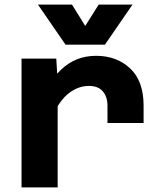

<svg xmlns="http://www.w3.org/2000/svg" viewBox="-20 -809 690 829"><path d="M444 -278V-353Q444 -391 424 -414.5Q404 -438 364 -438Q319 -438 279 -408Q239 -378 203 -304L187 -435Q213 -479 244 -508.5Q275 -538 312.5 -553Q350 -568 395 -568Q484 -568 542 -513.5Q600 -459 600 -353V-278ZM73 0V-556H223L229 -456V0ZM144 -789H291L348 -697L406 -789H552L433 -616H263Z"/></svg>

Font: Azeret Mono Thin
Style: Regular
Weight: 100
Designer: Martin Vácha
Foundry: Displaay
Version: Version 1.002